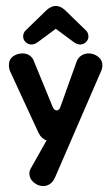

<svg xmlns="http://www.w3.org/2000/svg" viewBox="-20 -480 375 647"><path d="M10 -260Q10 -280 24 -290Q38 -300 56 -300Q70 -300 80.5 -292.5Q91 -285 95 -272L157 -121Q162 -108 171 -108Q180 -108 184 -121L238 -272Q243 -286 254.5 -293Q266 -300 279 -300Q296 -300 310.5 -289Q325 -278 325 -260Q325 -250 321 -241L165 119Q158 134 147.5 140.5Q137 147 126 147Q108 147 93.5 134.5Q79 122 79 105Q79 96 83 89L137 -7Q120 -12 110 -32L13 -242Q10 -251 10 -260ZM58 -357Q58 -362 60 -368Q62 -374 68 -379L138 -447Q153 -460 168 -460Q183 -460 198 -447L268 -379Q274 -374 276 -368Q278 -362 278 -357Q278 -346 269.5 -338Q261 -330 250 -330Q241 -330 230 -337L168 -383L106 -337Q96 -330 86 -330Q75 -330 66.5 -338Q58 -346 58 -357Z"/></svg>

Font: Dongle
Style: Bold
Weight: 700
Designer: Yanghee Ryu
Foundry: Yanghee Ryu
Version: Version 2.000